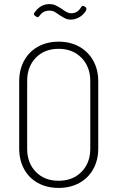

<svg xmlns="http://www.w3.org/2000/svg" viewBox="-20 -912 575 940"><path d="M74 -185V-514Q74 -571 98 -615Q122 -659 166 -683.5Q210 -708 267 -708Q324 -708 368 -683.5Q412 -659 436.5 -615Q461 -571 461 -514V-185Q461 -128 436.5 -84Q412 -40 368 -16Q324 8 267 8Q210 8 166 -16Q122 -40 98 -84Q74 -128 74 -185ZM422 -184V-515Q422 -585 379 -629Q336 -673 267 -673Q198 -673 155.5 -629.5Q113 -586 113 -515V-184Q113 -114 155.5 -70.5Q198 -27 267 -27Q336 -27 379 -70.5Q422 -114 422 -184ZM270 -839Q255 -850 245.5 -855Q236 -860 223 -860Q207 -860 195.5 -854.5Q184 -849 172 -833Q166 -824 158 -830L151 -835Q143 -841 148 -849Q177 -892 222 -892Q238 -892 250.5 -886.5Q263 -881 280 -870Q283 -868 293 -861Q303 -854 311.5 -850.5Q320 -847 328 -847Q343 -847 355 -853.5Q367 -860 378 -878Q384 -886 390 -882L394 -880L399 -877Q403 -874 403 -869Q403 -864 400 -858Q386 -837 366 -826.5Q346 -816 327 -816Q311 -816 299 -822Q287 -828 270 -839Z"/></svg>

Font: Barlow Semi Condensed ExLight
Style: Regular
Weight: 275
Width: 4
Designer: Jeremy Tribby
Foundry: Tribby Type
Version: Version 1.408